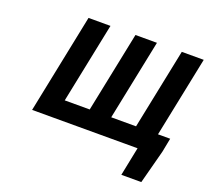

<svg xmlns="http://www.w3.org/2000/svg" viewBox="-139 -824 1282 1184"><g transform="rotate(20 502.0 -232.0)"><path d="M769 188 807 0H115L248 -652H392L284 -124H448L556 -652H697L589 -124H752L860 -652H1004L896 -124H976L958 -32L900 188Z"/></g></svg>

Font: mr_Source Sans Pro
Style: Bold Italic
Weight: 700
Italic angle: -11°
Designer: Paul D. Hunt
Foundry: Adobe Systems Incorporated
Version: Version 1.036;July 10, 2024;FontCreator 11.5.0.2430 64-bit